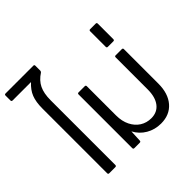

<svg xmlns="http://www.w3.org/2000/svg" viewBox="-222 -1126 1351 1351"><g transform="rotate(-45 453.0 -451.0)"><path d="M292 -913Q302 -913 302 -903V-854Q302 -847 296 -841Q248 -810 227 -766.5Q206 -723 206 -655V-11Q206 0 195 0H134Q124 0 124 -11V-654Q124 -720 141 -763Q158 -806 199 -843H16Q5 -843 5 -854V-903Q5 -913 16 -913Z M453 -98 449 -11Q449 0 438 0H384Q374 0 374 -11V-545Q374 -555 384 -555H445Q456 -555 456 -545V-254Q456 -196 477.5 -153Q499 -110 535.5 -87Q572 -64 618 -64Q677 -64 710 -106.5Q743 -149 743 -226V-545Q743 -555 753 -555H814Q825 -555 825 -545V-202Q825 -103 775.5 -46Q726 11 640 11Q579 11 529.5 -18Q480 -47 453 -98Z M756 -636Q746 -636 746 -647V-801Q746 -812 756 -812H812Q822 -812 822 -801V-647Q822 -636 812 -636Z"/></g></svg>

Font: LINE Seed Sans TH
Style: Regular
Weight: 400
Designer: Dalton Maag Ltd | Thai characters by Cadson Demak Co.,Ltd.
Foundry: Dalton Maag Ltd
Version: Version 1.002